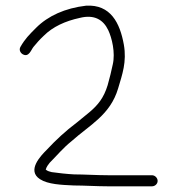

<svg xmlns="http://www.w3.org/2000/svg" viewBox="-20 -652 624 676"><path d="M361 4H515C525.6 4 535 -4.4 535 -15C535 -25.6 525.6 -35 515 -35H361C321.9 -35 275.1 -38 241 -38C217.7 -39.1 181.7 -43 162 -46C156.9 -47.1 146.2 -49.8 141 -55C143.9 -65.1 149.9 -72.6 155 -79C180.3 -104.3 202 -131 232 -155C295.6 -212.2 368.1 -246.7 396 -341C410.3 -389.8 426.8 -433.5 416 -495C402.4 -570.8 369.5 -637.1 283 -632C209 -623.3 149.2 -596.2 107 -554C82.7 -529.7 68 -515 52 -487C45.8 -476.2 52.3 -465.4 60 -461C81.7 -448.6 89.7 -477.1 98 -487C110.8 -501.9 116.2 -509.3 134 -526C165.9 -557.9 209.9 -578 261 -589C311.8 -601.7 343.5 -582.8 361 -546C374 -518.7 386.7 -466.6 377 -425C372.3 -402.3 366.3 -378 359 -352C345.2 -306.9 324.7 -282.2 295 -257L251 -221C210 -190.2 177.7 -160 144 -124C123.2 -103.2 73.4 -51.4 121 -21C149 -2.9 195.6 -1 240 1C275.4 1 321.2 4 361 4Z"/></svg>

Font: Just Breathe
Style: Regular
Weight: 400
Foundry: Cannot Into Space Fonts
Version: Version 0.72